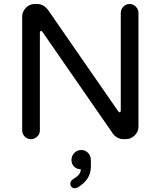

<svg xmlns="http://www.w3.org/2000/svg" viewBox="-20 -708 824 985"><path d="M93.8 -39.1V-622.1Q93.8 -648.4 112.8 -668Q131.8 -687.5 158.2 -687.5H170.9Q202.1 -687.5 225.6 -658.2L585.9 -137.7Q590.8 -131.8 593.8 -131.8Q595.7 -131.8 597.7 -134.8Q599.6 -137.7 599.6 -141.6V-641.6Q599.6 -660.2 612.8 -673.8Q626 -687.5 644.5 -687.5Q663.1 -687.5 676.8 -673.8Q690.4 -660.2 690.4 -641.6V-58.6Q690.4 -32.2 670.9 -13.2Q651.4 5.9 625 5.9H613.3Q597.7 5.9 583.5 -1.5Q569.3 -8.8 560.5 -20.5L198.2 -543.9Q193.4 -549.8 190.4 -549.8Q188.5 -549.8 186.5 -546.9Q184.6 -543.9 184.6 -540V-39.1Q184.6 -20.5 170.9 -7.3Q157.2 5.9 138.7 5.9Q120.1 5.9 106.9 -7.3Q93.8 -20.5 93.8 -39.1ZM340.8 234.4Q340.8 221.7 352.5 212.9Q375 199.2 384.8 187.5Q394.5 175.8 394.5 160.2Q374 160.2 360.4 147Q346.7 133.8 346.7 112.3Q346.7 91.8 361.3 76.7Q376 61.5 396.5 61.5Q418 61.5 432.1 76.7Q446.3 91.8 446.3 114.3V146.5Q446.3 212.9 379.9 252.9Q370.1 257.8 363.3 257.8Q353.5 257.8 347.2 251Q340.8 244.1 340.8 234.4Z"/></svg>

Font: jf-openhuninn-1.1
Style: Regular
Weight: 400
Designer: [Kosugi Maru]
      Designed by Motoya company      

      [Varela Round]
      Joe Prince(Latin component); Avraham Co
Foundry: justfont CO.,LTD.
Version: 1.1